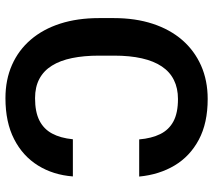

<svg xmlns="http://www.w3.org/2000/svg" viewBox="-58 -702 771 694"><g transform="rotate(90 327.0 -355.5)"><path d="M483.9 -233.9H618.2Q612.8 -162.6 578.6 -107.7Q544.4 -52.7 483.4 -21.5Q422.4 9.8 335.4 9.8Q268.6 9.8 215.1 -13.9Q161.6 -37.6 123.8 -81.8Q85.9 -126 65.9 -188.2Q45.9 -250.5 45.9 -328.1V-382.3Q45.9 -460 66.4 -522.5Q86.9 -585 125.2 -629.2Q163.6 -673.3 217.5 -697.3Q271.5 -721.2 338.4 -721.2Q425.3 -721.2 485.4 -689.2Q545.4 -657.2 578.6 -601.6Q611.8 -545.9 618.7 -473.6H484.4Q480.5 -518.6 465.1 -549.8Q449.7 -581.1 419.2 -597.4Q388.7 -613.8 338.4 -613.8Q299.3 -613.8 269.8 -599.1Q240.2 -584.5 220.7 -555.4Q201.2 -526.4 191.4 -483.2Q181.6 -439.9 181.6 -383.3V-328.1Q181.6 -273.9 190.4 -231Q199.2 -188 217.8 -158.2Q236.3 -128.4 265.6 -112.8Q294.9 -97.2 335.4 -97.2Q384.8 -97.2 415.8 -112.8Q446.8 -128.4 463.1 -158.7Q479.5 -189 483.9 -233.9Z"/></g></svg>

Font: Roboto SemiBold
Style: Regular
Weight: 600
Designer: Christian Robertson
Foundry: Google
Version: Version 3.009; 2024